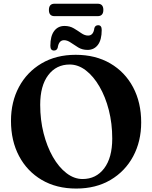

<svg xmlns="http://www.w3.org/2000/svg" viewBox="-20 -1020 838 1058"><path d="M397 -718Q506.5 -718 587.8 -670.5Q669 -623 713.5 -539Q758 -455 758 -345.5Q758 -241 713.8 -158.5Q669.5 -76 589 -28.5Q508.5 19 400 19Q291 19 210.2 -28.5Q129.5 -76 85 -160Q40.5 -244 40.5 -354Q40.5 -458.5 84.5 -540.8Q128.5 -623 208.8 -670.5Q289 -718 397 -718ZM598.5 -256.5Q598.5 -339.5 579.8 -413Q561 -486.5 528 -543.2Q495 -600 453 -632.2Q411 -664.5 364 -664.5Q290 -664.5 245.8 -606Q201.5 -547.5 201.5 -442.5Q201.5 -359.5 220.2 -285.8Q239 -212 271.5 -155.2Q304 -98.5 346.2 -66Q388.5 -33.5 435 -33.5Q509.5 -33.5 554 -92.2Q598.5 -151 598.5 -256.5ZM462.5 -745Q433.5 -745 411.2 -758.5Q389 -772 370 -785.2Q351 -798.5 333 -798.5Q304 -798.5 298 -757Q293 -741.5 277.5 -741.5Q257.5 -741.5 257.5 -767.5Q257.5 -821.5 278.5 -849.2Q299.5 -877 335.5 -877Q364.5 -877 386.8 -863.8Q409 -850.5 428 -837.2Q447 -824 465.5 -824Q495 -824 500 -865.5Q505 -881 521 -881Q540.5 -881 540.5 -855Q540.5 -800.5 519.5 -772.8Q498.5 -745 462.5 -745ZM249.5 -965Q249.5 -999.5 280.5 -999.5H518Q549.5 -999.5 549.5 -965.5Q549.5 -931 518 -931H280.5Q249.5 -931 249.5 -965Z"/></svg>

Font: Fraunces 9pt SemiBold
Style: Regular
Weight: 600
Version: Version 1.000;[b76b70a41]